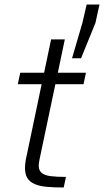

<svg xmlns="http://www.w3.org/2000/svg" viewBox="-20 -833 462 853"><path d="M263 0Q220 0 187.5 -3Q155 -6 133.5 -15.5Q112 -25 101.5 -42Q91 -59 91 -88Q91 -96 92 -104.5Q93 -113 94.5 -123Q96 -133 99 -144L165 -459H59L70 -510H176L207 -658H268L237 -510H362L351 -459H226L158 -136Q157 -131 155.5 -124Q154 -117 153 -109.5Q152 -102 152 -98Q152 -76 165 -65Q178 -54 204.5 -50.5Q231 -47 273 -47ZM300 -574 346 -731 365 -813H422L404 -731L340 -574Z"/></svg>

Font: Saira Thin Light
Style: Italic
Weight: 300
Italic angle: -12°
Version: Version 1.101